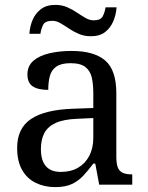

<svg xmlns="http://www.w3.org/2000/svg" viewBox="-20 -754 603 784"><path d="M205 10Q161 10 125.5 -7.5Q90 -25 70 -60.5Q50 -96 50 -150Q50 -230 106.5 -268Q163 -306 278 -310L361 -313V-373Q361 -409 355 -436.5Q349 -464 329 -480Q309 -496 268 -496Q230 -496 210 -482Q190 -468 183.5 -443.5Q177 -419 177 -387Q135 -387 113.5 -401.5Q92 -416 92 -450Q92 -485 116.5 -506Q141 -527 182 -536.5Q223 -546 272 -546Q364 -546 409.5 -507Q455 -468 455 -373V-114Q455 -86 461 -70.5Q467 -55 481 -48.5Q495 -42 517 -42H520V0H385L369 -86H361Q340 -58 320 -36.5Q300 -15 273.5 -2.5Q247 10 205 10ZM228 -52Q269 -52 298.5 -69Q328 -86 344.5 -117.5Q361 -149 361 -191V-272L297 -269Q240 -267 207.5 -252Q175 -237 161 -210.5Q147 -184 147 -145Q147 -114 156 -93.5Q165 -73 183 -62.5Q201 -52 228 -52ZM351 -606Q324 -606 302 -615.5Q280 -625 261.5 -637.5Q243 -650 226.5 -659.5Q210 -669 194 -669Q164 -669 156 -652.5Q148 -636 145 -616H100Q102 -647 113.5 -673.5Q125 -700 147.5 -717Q170 -734 206 -734Q233 -734 254.5 -724.5Q276 -715 294.5 -702.5Q313 -690 329.5 -680.5Q346 -671 362 -671Q391 -671 399.5 -687.5Q408 -704 411 -724H456Q454 -694 442.5 -667Q431 -640 409 -623Q387 -606 351 -606Z"/></svg>

Font: Noto Serif Armenian
Style: Regular
Weight: 400
Designer: Monotype Design Team
Foundry: Monotype Imaging Inc.
Version: Version 2.007